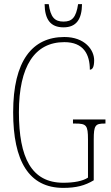

<svg xmlns="http://www.w3.org/2000/svg" viewBox="-20 -904 540 934"><path d="M289 -771C352 -771 378 -811 379 -884H360C350 -818 330 -799 289 -799C246 -799 226 -820 217 -884H197C198 -810 225 -771 289 -771ZM288 10C350 10 393 -1 436 -27V-225C436 -295 444 -303 489 -303H493V-323H335V-303H346C400 -303 408 -295 408 -226V-40C383 -23 339 -15 288 -15C133 -15 72 -137 72 -358C72 -582 149 -699 293 -699C387 -699 417 -639 417 -565C430 -565 438 -578 438 -611C438 -661 393 -724 293 -724C137 -724 44 -608 44 -358C44 -121 120 10 288 10Z"/></svg>

Font: Noto Serif Devanagari ExtraCondensed Thin
Style: Regular
Weight: 100
Width: 2
Designer: Universal Thirst, Indian Type Foundry and the Monotype Design Team
Foundry: Monotype Imaging Inc.
Version: Version 2.004